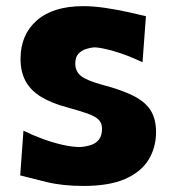

<svg xmlns="http://www.w3.org/2000/svg" viewBox="-20 -596 563 631"><path d="M254.7 15.1Q338.7 15.1 391.1 -7.8Q443.5 -30.8 468.2 -70.9Q492.8 -111 492.8 -162.1Q492.8 -205.7 474.6 -234Q456.4 -262.2 417.6 -281.5Q378.9 -300.8 317.1 -317.1Q265.5 -331.1 246.4 -346.2Q227.4 -361.3 227.4 -387Q227.4 -408 237.5 -419Q247.6 -430 262 -434.7Q276.4 -439.5 289.2 -440.4Q310.1 -440.4 353.4 -428.1Q396.6 -415.9 448.4 -391.4L459.6 -542.8Q436.8 -548.5 401.4 -556.2Q366 -564 327 -569.9Q287.9 -575.8 253.6 -575.8Q154.9 -575.8 101.2 -529Q47.5 -482.1 47.5 -402.7Q47.5 -359.4 64.5 -328.7Q81.5 -298 115.6 -277.4Q149.7 -256.8 200.5 -243.2Q243.8 -231.4 268.8 -222.4Q293.8 -213.4 304.5 -202.3Q315.3 -191.2 315.3 -173Q315.3 -150.6 305.4 -137.7Q295.6 -124.8 279.1 -119.5Q262.7 -114.1 243.2 -112.8Q217.8 -112.8 186 -120Q154.1 -127.1 120.8 -139.3Q87.6 -151.5 57.1 -166.5L46.4 -19.5Q80.9 -10.7 133.1 2.2Q185.2 15.1 254.7 15.1Z"/></svg>

Font: Pinar FD VF
Style: Regular
Weight: 300
Designer: Amin Abedi
Version: Version 2.000